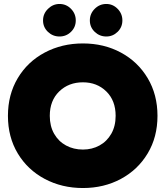

<svg xmlns="http://www.w3.org/2000/svg" viewBox="-20 -933 834 968"><path d="M197 -830Q197 -864 222 -888.5Q247 -913 280 -913Q314 -913 338 -888.5Q362 -864 362 -830Q362 -796 338 -772.5Q314 -749 280 -749Q246 -749 221.5 -772.5Q197 -796 197 -830ZM433 -830Q433 -864 457.5 -888.5Q482 -913 516 -913Q549 -913 573 -888.5Q597 -864 597 -830Q597 -796 573 -772.5Q549 -749 516 -749Q482 -749 457.5 -772.5Q433 -796 433 -830ZM20 -349Q20 -456 69.5 -539Q119 -622 205.5 -668Q292 -714 398 -714Q504 -714 589.5 -668Q675 -622 724.5 -539Q774 -456 774 -349Q774 -242 724.5 -159.5Q675 -77 589.5 -31Q504 15 398 15Q292 15 205.5 -31Q119 -77 69.5 -159.5Q20 -242 20 -349ZM563 -349Q563 -426 516 -472Q469 -518 398 -518Q326 -518 278.5 -472Q231 -426 231 -349Q231 -297 253 -258.5Q275 -220 313 -199.5Q351 -179 398 -179Q444 -179 481.5 -199.5Q519 -220 541 -258.5Q563 -297 563 -349Z"/></svg>

Font: Prompt ExtraBold
Style: Regular
Weight: 800
Designer: Katatrad Team
Foundry: CadsonDemak
Version: Version 1.001